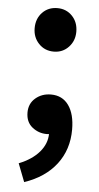

<svg xmlns="http://www.w3.org/2000/svg" viewBox="-55 -591 434 840"><g transform="rotate(5 162.5 -171.5)"><path d="M163 -366Q123 -366 97 -393.5Q71 -421 71 -461Q71 -503 97 -530Q123 -557 163 -557Q202 -557 228 -530Q254 -503 254 -461Q254 -421 228 -393.5Q202 -366 163 -366ZM84 214 53 134Q111 111 142.5 74Q174 37 174 -7L169 -112L221 -25Q209 -14 194.5 -9Q180 -4 164 -4Q128 -4 100 -26.5Q72 -49 72 -91Q72 -130 100 -154Q128 -178 168 -178Q218 -178 245.5 -139.5Q273 -101 273 -33Q273 55 224 119Q175 183 84 214Z"/></g></svg>

Font: Noto Sans SC
Style: Bold
Weight: 700
Designer: Ryoko NISHIZUKA  (kana, bopomofo & ideographs); Paul D. Hunt (Latin, Greek & Cyrillic); Sandoll Communications , Soo-you
Foundry: Adobe
Version: Version 2.004-H2;hotconv 1.0.118;makeotfexe 2.5.65603